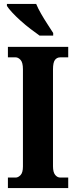

<svg xmlns="http://www.w3.org/2000/svg" viewBox="-20 -951 384 971"><path d="M20 0V-53H59Q72 -53 84 -65.5Q96 -78 96 -109V-601Q96 -635 84 -648Q72 -661 59 -661H20V-714H325V-661H285Q268 -661 258 -648Q248 -635 248 -600V-110Q248 -80 259 -66.5Q270 -53 285 -53H325V0ZM180 -771Q160 -785 134.5 -804.5Q109 -824 84.5 -846Q60 -868 41.5 -888Q23 -908 15 -921V-931H163Q172 -909 187.5 -882Q203 -855 220 -829Q237 -803 249 -784V-771Z"/></svg>

Font: Noto Serif Tamil ExtraCondensed ExtraBold
Style: Italic
Weight: 800
Width: 2
Italic angle: -12°
Designer: Indian Type Foundry, Tom Grace, and the Monotype Design Team
Foundry: Monotype Imaging Inc.
Version: Version 2.003; ttfautohint (v1.8.4.7-5d5b)